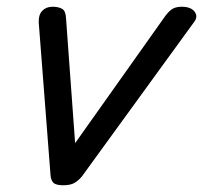

<svg xmlns="http://www.w3.org/2000/svg" viewBox="-20 -535 603 570"><path d="M168 15Q146 15 138.5 7.5Q131 0 130 -15L95 -468Q94 -491 105.5 -503Q117 -515 136 -515Q153 -515 164 -509Q175 -503 176 -481L203 -110L471 -488Q484 -505 494.5 -510Q505 -515 519 -515Q547 -515 558 -500Q569 -485 555 -468L223 -11Q213 1 201 8Q189 15 168 15Z"/></svg>

Font: Playwrite CO
Style: Regular
Weight: 400
Designer: Veronika Burian, José Scaglione
Foundry: TypeTogether
Version: Version 1.000